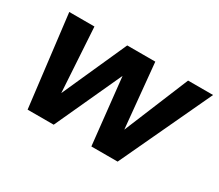

<svg xmlns="http://www.w3.org/2000/svg" viewBox="-96 -711 1046 918"><g transform="rotate(30 427.0 -252.0)"><path d="M121 0 60 -504H199L224 -97L198 -98L380 -504H535L574 -98L548 -97L716 -504H854L618 0H473L428 -418H457L265 0Z"/></g></svg>

Font: DM Sans ExtraBold
Style: Italic
Weight: 800
Italic angle: -10°
Designer: Colophon Foundry, Jonny Pinhorn
Foundry: Colophon Foundry
Version: Version 4.004;gftools[0.9.30]